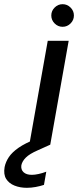

<svg xmlns="http://www.w3.org/2000/svg" viewBox="-137 -691 373 917"><path d="M3 0 91 -496H191L103 0ZM162 -563Q140 -563 124 -579Q108 -595 108 -617Q108 -639 124 -655Q140 -671 162 -671Q184 -671 200 -655Q216 -639 216 -617Q216 -595 200 -579Q184 -563 162 -563ZM-9 206Q-41 206 -67.5 195.5Q-94 185 -107.5 163.5Q-121 142 -115 107Q-110 82 -94.5 59Q-79 36 -48 14.5Q-17 -7 34 -27L88 -49L103 0L43 27Q4 44 -13.5 61.5Q-31 79 -35 98Q-38 119 -24.5 131.5Q-11 144 15 144Q29 144 47.5 140Q66 136 84 129L73 192Q55 198 33.5 202Q12 206 -9 206Z"/></svg>

Font: DM Sans 36pt Medium
Style: Italic
Weight: 500
Italic angle: -10°
Designer: Colophon Foundry, Jonny Pinhorn
Foundry: Colophon Foundry
Version: Version 4.004;gftools[0.9.30]